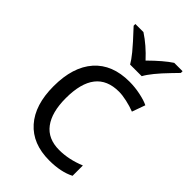

<svg xmlns="http://www.w3.org/2000/svg" viewBox="-218 -790 879 879"><g transform="rotate(45 221.0 -350.5)"><path d="M278.3 9.3Q170.4 9.3 111.3 -57.4Q52.2 -124 52.2 -245.1Q52.2 -370.1 112.3 -438Q172.4 -505.9 283.2 -505.9Q319.3 -505.9 355.2 -498.3Q391.1 -490.7 411.1 -480.5L388.2 -416.5Q363.3 -426.3 333.7 -432.9Q304.2 -439.5 281.7 -439.5Q130.4 -439.5 130.4 -246.1Q130.4 -154.8 167.2 -105.7Q204.1 -56.6 276.9 -56.6Q338.9 -56.6 403.8 -83.5V-16.6Q354 9.3 278.3 9.3ZM115.7 -711.4H168Q219.7 -677.7 267.1 -626Q326.2 -684.6 367.2 -711.4H421.4V-700.2L391.6 -669.4Q326.2 -602.1 305.2 -563H230Q219.7 -581.5 196.5 -610.1Q173.3 -638.7 115.7 -700.2Z"/></g></svg>

Font: Bpm'online Open Sans
Style: Regular
Weight: 400
Foundry: Ascender Corporation
Version: Version 1.10